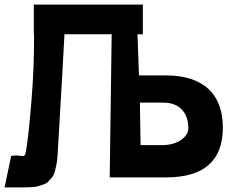

<svg xmlns="http://www.w3.org/2000/svg" viewBox="-214 -776 995 840"><path d="M266 0 276 -729H384L394 -446H513Q634 -446 699 -386Q761 -327 761 -218Q761 0 513 0ZM401 -141H494Q546 -141 580 -165Q610 -188 610 -214Q610 -267 582 -296Q554 -327 499 -327H398ZM411 -756V-626H68Q63 -528 58.5 -451Q54 -374 48.5 -279Q43 -184 38 -99Q37 -75 33 -56Q29 -37 25 -22.5Q21 -8 11.5 2.5Q2 13 -4.5 20Q-11 27 -26.5 32Q-42 37 -51 39.5Q-60 42 -81 43Q-102 44 -113.5 44Q-125 44 -152 44Q-179 44 -194 44L-165 -94Q-144 -97 -132 -95Q-120 -93 -113.5 -93.5Q-107 -94 -104.5 -99.5Q-102 -105 -99 -124Q-89 -181 -76.5 -333.5Q-64 -486 -65 -626H-66V-756Z"/></svg>

Font: OpenDyslexic
Style: Bold
Weight: 800
Designer: Abbie Gonzalez
Version: Version 0.920;hotconv 1.0.109;makeotfexe 2.5.65596